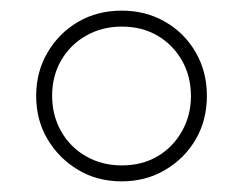

<svg xmlns="http://www.w3.org/2000/svg" viewBox="-20 -760 457 361"><path d="M209 -419Q163 -419 127 -440.5Q91 -462 69.5 -498Q48 -534 48 -580Q48 -625 69.5 -661.5Q91 -698 127 -719Q163 -740 209 -740Q254 -740 290.5 -719Q327 -698 348 -661.5Q369 -625 369 -580Q369 -534 348 -498Q327 -462 290.5 -440.5Q254 -419 209 -419ZM209 -449Q247 -449 276 -466Q305 -483 322 -513Q339 -543 339 -579Q339 -617 322 -646.5Q305 -676 276 -693Q247 -710 209 -710Q172 -710 142 -693Q112 -676 95 -646.5Q78 -617 78 -580Q78 -543 95 -513Q112 -483 142 -466Q172 -449 209 -449Z"/></svg>

Font: M PLUS 1 ExtraLight
Style: Regular
Weight: 250
Version: Version 1.001